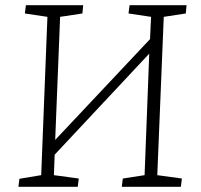

<svg xmlns="http://www.w3.org/2000/svg" viewBox="-20 -721 775 741"><path d="M556 -514 191 -124 188 -45 284 -32 280 0H51L55 -31L139 -45L163 -656L76 -669L80 -701H301L298 -669L212 -656L193 -181L559 -570L563 -656L476 -669L480 -701H700L697 -669L612 -656L587 -45L682 -32L678 0H450L454 -32L538 -45Z"/></svg>

Font: Literata ExtraLight
Style: Italic
Weight: 250
Italic angle: -2°
Designer: Latin by Veronika Burian and Jose Scaglione. Greek by Irene Vlachou. Cyrillic by Vera Evstafieva
Foundry: TypeTogether
Version: Version 3.002